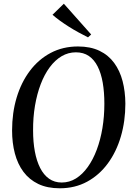

<svg xmlns="http://www.w3.org/2000/svg" viewBox="-20 -1002 708 1033"><path d="M301.5 11Q234.5 11 186 -12.2Q137.5 -35.5 106.2 -77.5Q75 -119.5 60 -176.2Q45 -233 45 -300Q45 -395 69.5 -476.8Q94 -558.5 140.5 -620.5Q187 -682.5 252.5 -717.2Q318 -752 399.5 -752Q466.5 -752 515 -728.8Q563.5 -705.5 594.2 -663.5Q625 -621.5 639.5 -565.8Q654 -510 654.5 -444.5Q654.5 -350 630.2 -267.5Q606 -185 560 -122.5Q514 -60 448.8 -24.5Q383.5 11 301.5 11ZM312 -20Q353.5 -20 388.8 -42Q424 -64 452.2 -103.5Q480.5 -143 500.5 -196.2Q520.5 -249.5 531 -312.5Q541.5 -375.5 541.5 -444Q541.5 -506 532.8 -556.8Q524 -607.5 505.5 -644.2Q487 -681 458 -700.8Q429 -720.5 388.5 -720.5Q347 -720.5 311.5 -699.5Q276 -678.5 247.5 -640Q219 -601.5 199 -549Q179 -496.5 168.2 -433.2Q157.5 -370 158 -300Q158 -238 167.5 -187Q177 -136 196 -98.5Q215 -61 244 -40.5Q273 -20 312 -20ZM453.5 -801Q428.5 -813.5 402 -828Q375.5 -842.5 350.2 -858.5Q325 -874.5 302.5 -890.8Q280 -907 262.5 -922.5L323.5 -982L470.5 -816.5Z"/></svg>

Font: Merriweather 120pt
Style: Italic
Weight: 400
Italic angle: -7.8°
Version: Version 2.101